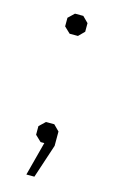

<svg xmlns="http://www.w3.org/2000/svg" viewBox="-94 -488 387 647"><g transform="rotate(15 99.0 -165.0)"><path d="M64 -398V-428L85 -448H114L134 -428V-398L114 -378H85ZM98 0H85L64 -20V-50L85 -70H114L134 -50V0L95 118H67Z"/></g></svg>

Font: Chakra Petch ExtraLight
Style: Regular
Weight: 275
Designer: Katatrad Aksorn Co.,Ltd.
Foundry: Cadson Demak Co.,Ltd.
Version: Version 1.000; ttfautohint (v1.6)